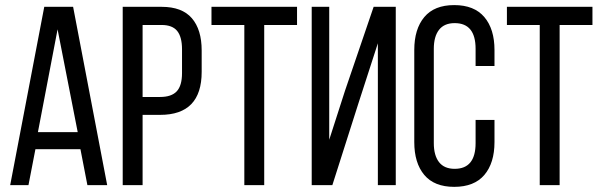

<svg xmlns="http://www.w3.org/2000/svg" viewBox="-20 -727 2364 754"><path d="M295.9 -141.1H119.1L91.8 0H20L153.8 -700.2H267.1L400.9 0H323.2ZM206.1 -611.8 128.9 -208H285.2Z M461.9 -700.2H614.7Q694.8 -700.2 733.4 -655.5Q772 -610.8 772 -528.8V-444.8Q772 -275.9 608.9 -275.9H540V0H461.9ZM540 -346.2H608.9Q653.3 -346.2 674.1 -368.4Q694.8 -390.6 694.8 -439.9V-533.2Q694.8 -582 675.8 -605.5Q656.7 -628.9 614.7 -628.9H540Z M1017.6 0H939.5V-628.9H810.5V-700.2H1146.5V-628.9H1017.6Z M1463.9 -557.1 1388.2 -323.2 1285.2 0H1204.1V-700.2H1272.9V-178.2L1335 -371.1L1447.3 -700.2H1534.2V0H1463.9Z M1763.7 -707Q1842.3 -707 1882.1 -659.9Q1921.9 -612.8 1921.9 -530.8V-467.8H1847.7V-535.2Q1847.7 -636.2 1765.6 -636.2Q1724.6 -636.2 1704.1 -609.9Q1683.6 -583.5 1683.6 -535.2V-165Q1683.6 -116.7 1704.1 -90.3Q1724.6 -64 1765.6 -64Q1847.7 -64 1847.7 -165V-255.9H1921.9V-168.9Q1921.9 -86.9 1882.1 -40Q1842.3 6.8 1763.7 6.8Q1685.5 6.8 1646.2 -40Q1606.9 -86.9 1606.9 -168.9V-530.8Q1606.9 -612.8 1646.2 -659.9Q1685.5 -707 1763.7 -707Z M2177.7 0H2099.6V-628.9H1970.7V-700.2H2306.6V-628.9H2177.7Z"/></svg>

Font: Bebas Neue Regular
Style: Regular
Weight: 400
Designer: Ryoichi Tsunekawa
Foundry: Ryoichi Tsunekawa
Version: Version 001.003